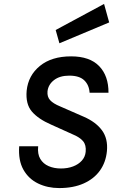

<svg xmlns="http://www.w3.org/2000/svg" viewBox="-20 -943 606 976"><path d="M281 13Q222 13 173.8 -10.2Q125.5 -33.5 99 -80.5Q72.5 -127.5 77.5 -199.5H174Q170 -160 184.8 -135.2Q199.5 -110.5 227.2 -98.5Q255 -86.5 289.5 -86.5Q324 -86.5 351.5 -97Q379 -107.5 396 -126.5Q413 -145.5 415.5 -171Q419 -205.5 402.2 -225.5Q385.5 -245.5 347.5 -261L240 -309.5Q174.5 -338 142 -376Q109.5 -414 115.5 -482Q123.5 -559.5 183 -608Q242.5 -656.5 341.5 -656.5Q436 -656.5 484 -607Q532 -557.5 531.5 -471.5H435.5Q433 -511 408.2 -534.8Q383.5 -558.5 332 -558.5Q284 -558.5 254.8 -536Q225.5 -513.5 221.5 -479Q219 -451 234.8 -433.8Q250.5 -416.5 286 -402L406 -349.5Q467 -323 498.2 -280.8Q529.5 -238.5 523.5 -174.5Q518 -118 488 -76Q458 -34 405.5 -10.5Q353 13 281 13ZM282 -723 263 -790.5 509 -923 535 -829Z"/></svg>

Font: Karla SemiBold
Style: Italic
Weight: 600
Italic angle: -8°
Designer: Jonathan Pinhorn
Version: Version 2.004;gftools[0.9.33]